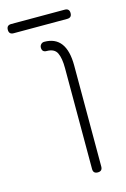

<svg xmlns="http://www.w3.org/2000/svg" viewBox="-173 -674 476 724"><g transform="rotate(-15 65.5 -312.5)"><path d="M173 -607Q173 -589 155 -589H113H-12H-54Q-72 -589 -72 -607Q-72 -625 -54 -625H-12H113H155Q173 -625 173 -607ZM135 -412V-18Q135 0 117 0Q99 0 99 -18V-412Q99 -451 89 -471.5Q79 -492 49 -492Q31 -492 31 -510Q31 -517 36 -522.5Q41 -528 49 -528Q135 -528 135 -412Z"/></g></svg>

Font: Aaram
Style: Regular
Weight: 400
Designer: Tharique Azeez
Foundry: Tharique Azeez
Version: Version 1.7